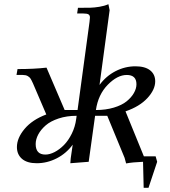

<svg xmlns="http://www.w3.org/2000/svg" viewBox="-20 -766 803 909"><path d="M58.1 -411.1 63 -439Q142.1 -439 200.2 -445.8L286.1 -245.1H347.2L403.8 -662.1Q405.8 -677.7 405.8 -683.1Q405.8 -693.4 399.2 -697.8Q392.6 -702.1 375 -702.1H345.2L349.1 -729Q389.2 -729 408 -729.5Q426.8 -730 450.7 -733.9Q474.6 -737.8 493.2 -746.1L499 -717.8L451.2 -363.8Q481.9 -405.8 526.9 -429Q571.8 -452.1 621.1 -452.1Q666.5 -452.1 690.7 -433.1Q714.8 -414.1 714.8 -380.9Q714.8 -341.8 678 -301.8Q641.1 -261.7 574.2 -238.8L661.1 -25.9H716.8L724.1 0L683.1 123H660.2L657.2 0Q606.9 2 577.1 7.8L569.8 -19L487.8 -217.8H430.2L399.9 0L313 6.8L314.9 -17.1L324.2 -81.1Q293.9 -39.6 248.5 -16.4Q203.1 6.8 153.8 6.8Q108.4 6.8 84.2 -13.9Q60.1 -34.7 60.1 -69.8Q60.1 -112.3 96.4 -155.8Q132.8 -199.2 199.2 -224.1L136.2 -371.1Q128.9 -387.2 124.5 -394Q120.1 -400.9 111.1 -406Q102.1 -411.1 87.9 -411.1ZM148.9 -84Q148.9 -34.2 194.8 -34.2Q215.3 -34.2 238.5 -46.1Q261.7 -58.1 282.7 -79.3Q303.7 -100.6 319.8 -133.1Q335.9 -165.5 340.8 -203.1L342.8 -217.8Q295.9 -217.8 257.6 -205.1Q219.2 -192.4 196.3 -172.4Q173.3 -152.3 161.1 -129.4Q148.9 -106.4 148.9 -84ZM434.1 -245.1Q481 -245.1 519 -256.6Q557.1 -268.1 579.6 -286.4Q602.1 -304.7 614 -325.7Q626 -346.7 626 -367.2Q626 -411.1 580.1 -411.1Q535.6 -411.1 490.2 -364.7Q444.8 -318.4 434.1 -245.1Z"/></svg>

Font: Dihjauti
Style: Bold Italic
Weight: 700
Italic angle: -9°
Designer: T. Christopher White
Version: Version 3.0.0